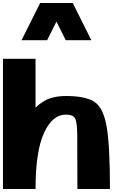

<svg xmlns="http://www.w3.org/2000/svg" viewBox="-20 -1270 884 1290"><path d="M0 0V-875H218.8V-546.9Q265.6 -591.8 313.5 -608.4Q361.3 -625 421.9 -625Q554.7 -625 614.3 -585.9Q673.8 -546.9 696.3 -420.9Q718.8 -294.9 718.8 0H500Q500 -281.2 499 -367.2Q498 -453.1 483.4 -476.6Q468.8 -500 421.9 -500Q332 -500 275.4 -376Q218.8 -252 218.8 0ZM421.9 -1000 359.4 -1125 296.9 -1000H125L250 -1250H468.8L593.8 -1000Z"/></svg>

Font: CraftyPE
Style: Regular
Weight: 400
Designer: Erek Butcher
Foundry: Haunted Coop
Version: Version 0.018;April 4, 2024;FontCreator 15.0.0.2962 64-bit